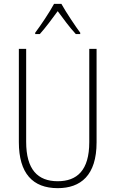

<svg xmlns="http://www.w3.org/2000/svg" viewBox="-20 -968 600 998"><path d="M299 -948H261C238 -905 191 -835 163 -798V-791H187C216 -823 253 -873 280 -910C308 -872 343 -824 374 -791H397V-798C375 -827 324 -903 299 -948ZM482 -228V-714H444V-229C444 -82 380 -26 280 -26C176 -26 116 -87 116 -231V-714H78V-229C78 -67 150 10 280 10C399 10 482 -56 482 -228Z"/></svg>

Font: Noto Sans Myanmar Condensed ExtraLight
Style: Regular
Weight: 200
Width: 3
Designer: Monotype Design Team
Foundry: Monotype Imaging Inc.
Version: Version 2.107